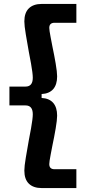

<svg xmlns="http://www.w3.org/2000/svg" viewBox="-20 -834 442 978"><path d="M104 35Q104 13 111.5 -31.5Q119 -76 127 -121Q129 -129 138 -179.5Q147 -230 147 -252Q147 -297 110 -297H28V-393H110Q147 -393 147 -438Q147 -460 138 -510.5Q129 -561 127 -569Q119 -614 111.5 -658.5Q104 -703 104 -725Q104 -769 127 -791.5Q150 -814 193 -814H369V-718H258Q231 -718 231 -692Q231 -680 238 -644Q245 -608 247 -597Q256 -555 263.5 -511Q271 -467 271 -445Q271 -403 251 -380Q231 -357 192 -355V-335Q231 -333 251 -310Q271 -287 271 -245Q271 -223 263.5 -179Q256 -135 247 -93Q245 -82 238 -46Q231 -10 231 2Q231 28 258 28H369V124H193Q150 124 127 101.5Q104 79 104 35Z"/></svg>

Font: Mozilla Text BETA
Style: Bold
Weight: 700
Designer: Studio DRAMA
Foundry: Studio DRAMA
Version: Version 0.100